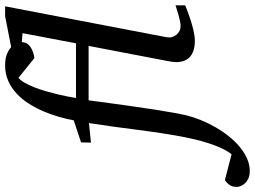

<svg xmlns="http://www.w3.org/2000/svg" viewBox="-275 -633 1006 758"><g transform="rotate(-90 228.0 -254.0)"><path d="M440.9 -670.9Q439.5 -648.9 421.9 -637Q404.3 -625 377.9 -621.1L299.8 -684.1Q289.1 -675.3 279.8 -658.7Q270.5 -642.1 262.2 -621.1Q253.9 -600.1 247.1 -576.4Q240.2 -552.7 234.9 -530.5Q229.5 -508.3 225.8 -489Q222.2 -469.7 220.2 -457H436L476.1 -668ZM585.9 -25.9Q580.1 -23.4 564.5 -17.3Q548.8 -11.2 528.3 -4.6Q507.8 2 485.8 7.1Q463.9 12.2 445.8 12.2Q423.3 12.2 407.5 6.8Q391.6 1.5 381.3 -8.3Q371.1 -18.1 366.5 -31.5Q361.8 -44.9 361.8 -61Q361.8 -68.4 363 -77.4Q364.3 -86.4 366.2 -96.2L425.8 -407.2H210.9Q209.5 -396 205.8 -368.2Q202.1 -340.3 197 -303.7Q191.9 -267.1 186 -225.3Q180.2 -183.6 174.1 -144.8Q168 -106 162.1 -73.2Q156.2 -40.5 151.9 -22Q145 5.9 133.1 35.4Q121.1 64.9 105.2 92.8Q89.4 120.6 69.6 145.5Q49.8 170.4 27.6 189Q5.4 207.5 -18.8 218.3Q-43 229 -67.9 229Q-86.9 229 -99.4 222.7Q-111.8 216.3 -118.7 207.8Q-125.5 199.2 -128.2 191.2Q-130.9 183.1 -130.9 179.2Q-130.9 160.2 -123.5 149.7Q-116.2 139.2 -104 130.9L-2 157.2Q10.7 141.1 21.7 117.7Q32.7 94.2 41.7 65.9Q50.8 37.6 58.3 5.1Q65.9 -27.3 71.8 -62Q84.5 -132.8 95.2 -220Q106 -307.1 121.1 -405.8L43.9 -397.9L44.9 -437L131.8 -465.8Q136.7 -492.2 145.3 -522.7Q153.8 -553.2 166.5 -583.3Q179.2 -613.3 196.5 -641.1Q213.9 -668.9 236.3 -690.2Q258.8 -711.4 286.9 -724.1Q314.9 -736.8 349.1 -736.8Q375.5 -736.8 393.1 -729.7Q410.6 -722.7 420.9 -712.9L543 -736.8H582L460 -99.1Q458 -87.9 460.7 -78.1Q463.4 -68.4 469.7 -60.5Q476.1 -52.7 485.1 -48.3Q494.1 -43.9 504.9 -43.9Q512.2 -43.9 524.4 -46.6Q536.6 -49.3 549.1 -52.7Q561.5 -56.2 571.8 -59.6Q582 -63 585.9 -64Z"/></g></svg>

Font: Charis SIL
Style: Italic
Weight: 400
Italic angle: -11°
Foundry: SIL International
Version: Version 4.112